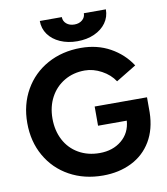

<svg xmlns="http://www.w3.org/2000/svg" viewBox="-97 -981 935 1073"><g transform="rotate(-10 371.0 -444.0)"><path d="M34 -350Q34 -455 81 -537.5Q128 -620 211.5 -666Q295 -712 401 -712Q494 -712 567 -671.5Q640 -631 684 -563L569 -493Q543 -533 496 -558.5Q449 -584 401 -584Q336 -584 285 -554Q234 -524 205.5 -471Q177 -418 177 -350Q177 -282 205 -228.5Q233 -175 285 -145Q337 -115 404 -115Q479 -115 529 -156.5Q579 -198 584 -267H421V-376H718V-290Q716 -195 675.5 -127Q635 -59 563.5 -23.5Q492 12 401 12Q295 12 211.5 -34Q128 -80 81 -162.5Q34 -245 34 -350ZM202 -900H327Q327 -877 344.5 -862Q362 -847 390 -847Q417 -847 434.5 -862Q452 -877 452 -900H577Q577 -857 553 -823.5Q529 -790 486.5 -771Q444 -752 390 -752Q336 -752 293 -771Q250 -790 226 -823.5Q202 -857 202 -900Z"/></g></svg>

Font: Oak Sans
Style: Bold
Weight: 700
Designer: Erik Kennedy, Walven
Foundry: Erik Kennedy, Walven
Version: Version 1.000